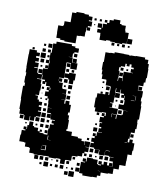

<svg xmlns="http://www.w3.org/2000/svg" viewBox="-97 -975 940 1080"><g transform="rotate(10 373.0 -435.0)"><path d="M123 -98H97V-120H89V-122H61V-160H64V-187H84V-193H72V-209H88V-197H91V-220H129V-214H153V-196H164V-207H176V-195H165V-189H188V-185H210V-221H215V-246H235V-253H222V-269H238V-256V-273H212V-301H211V-280H189V-302H210V-307H186V-335H208V-336H185V-364H183V-386H175V-376H165V-386H175V-398H157V-424H175V-433H162V-449H177V-455H154V-475H148V-463H132V-479H144V-487H126V-513H123V-488H98V-485H124V-459H128V-423H125V-396H106V-392H121V-371H130V-361H150V-341H135V-332H151V-310H135V-305H154V-277H129V-272H122V-249H98V-271H95V-246H65V-271H60V-251H40V-271H60V-275H34V-301H30V-331V-359H28V-389V-433H36V-452H31V-490H33V-510H29V-539H28V-583V-613H29V-642H71V-631H90V-611H72V-601H90V-581H72V-574H93V-548H72V-544H93V-519H98V-514H122V-549H148V-553H149V-582H152V-599H149V-582H131V-600H148V-643H132V-659H148V-643H154V-667V-697H171V-710H229H259V-701H280V-693H302V-669H280V-661H273V-638H253V-637H276V-609H308V-573H272V-605H247V-604H246V-578H247V-548V-514H220V-511V-494H221V-510H239V-492H223V-487H246V-460H249V-454H273V-428H253V-427H276V-395H253V-394H273V-374H279V-392H301V-373H312V-329H304V-313H312V-287H316V-235H311V-225H344V-203H382V-196H405V-184H423V-164H425V-186H455V-156H433V-154H453V-128H433V-118H447V-104H433V-118H423V-98H398V-93H371V-90H367V-64H338V-63H333V-38H307V-63H302V-64H280V-61H240V-66H216V-65H187V-64H153V-93V-68H127V-94H152H123V-115ZM497 6H443V-4H423V-34V-68H446V-72H431V-90H449V-75H453V-98H487V-95H514V-71H520V-67H537V-72H521V-90H539V-74H550V-91H570V-74H581V-90H599V-72H583V-71H601V-91H600V-100H579V-122H599V-124H573V-156H549V-154H573V-128H547V-152H546V-125H514V-152H511V-130H489V-152H511V-153H482V-159H458V-183H475V-190H459V-212H475V-223H462V-239H478V-226H483V-248H511V-250H489V-272H502V-280H489V-302H502V-306H485V-336H506V-343H492V-359H508V-345H514V-364H513H490V-361H450V-383H442V-439H447V-464H476V-465H491V-480H509V-465H514V-487H515V-513H512V-516H485V-544H483V-548H457V-573H452V-599H448V-643H452V-663V-699H480V-701H503V-708H557V-707H586V-704H595V-706H623V-708H677V-698H697V-675H704V-647H706V-595H702V-569H694V-547H668V-519H698V-483H695V-461H700V-434H703V-388V-358H696V-339H698V-303H671H692V-279H671V-270H669V-242H662V-222H671V-240H689V-222H701V-180H697V-154H674V-117H673V-88H639V-62H610V-31H583V-28H543V-8H525V4H497ZM151 -670H129V-692H151ZM116 -675H104V-687H116ZM299 -642H281V-660H299ZM119 -642H101V-660H119ZM56 -645H44V-657H56ZM548 -573H546V-552H549V-572H571V-555H573V-573H572V-609H608H624V-611H610V-631H624V-640H609V-656H598V-643H582V-655H574V-637H551V-630H543V-609H548ZM124 -607H96V-635H124ZM301 -610H279V-632H301ZM568 -613H552V-629H568ZM146 -615H134V-627H146ZM595 -616H585V-626H595ZM120 -581H100V-601H120ZM570 -581H550V-601H570ZM270 -581H250V-601H270ZM268 -553H252V-569H268ZM148 -553H132V-569H148ZM297 -554H283V-568H297ZM115 -556H105V-566H115ZM302 -489H278V-512H271V-519H248V-543H271V-550H309V-512H302ZM121 -520H99V-542H121ZM690 -521H670V-541H690ZM475 -526H465V-536H475ZM270 -491H250V-511H270ZM510 -491H490V-511H510ZM541 -400H527V-398H547V-397H576V-365H602V-369H608V-393H631V-394H603V-398H577V-424H603V-428H605V-452H601V-476H598V-463H582V-479H595V-486H575V-507H572V-489H548V-510H545V-487H546V-455H545V-426H527V-422H541ZM473 -498H467V-504H473ZM645 -484H662V-485H645ZM573 -458H547V-484H573ZM96 -464V-483V-464ZM665 -461V-483H663V-461ZM301 -460H279V-482H301ZM476 -465H464V-477H476ZM265 -466H255V-476H265ZM639 -456H660V-458H639ZM635 -430V-452V-430ZM598 -433H582V-449H598ZM297 -434H283V-448H297ZM182 -436V-448H178V-436ZM146 -435H134V-447H146ZM565 -436H555V-446H565ZM300 -401H280V-421H300ZM142 -409H138V-413H142ZM562 -409H558V-413H562ZM600 -371H580V-391H600ZM144 -377H136V-385H144ZM547 -364H546V-345H548V-363H572V-340H576V-365H547ZM477 -344H463V-358H477ZM177 -344H163V-358H177ZM178 -313H162V-329H178ZM182 -279H158V-303H182ZM475 -286H465V-296H475ZM151 -250H129V-272H151ZM481 -250H459V-272H481ZM181 -250H159V-272H181ZM689 -252H671V-270H689ZM207 -254H193V-268H207ZM511 -250V-263V-250ZM121 -220H99V-242H121ZM179 -222H161V-240H179ZM209 -222H191V-240H209ZM145 -226H135V-236H145ZM84 -227H76V-235H84ZM646 -217H659V-219H646ZM208 -193H192V-209H208ZM446 -195H434V-207H446ZM217 -158V-157H234V-158H217V-181H214V-158ZM480 -131H460V-151H480ZM211 -100H189V-118H188V-97H215V-124H193V-122H211ZM570 -101H550V-121H570ZM540 -101H520V-121H540ZM478 -103H462V-119H478ZM504 -107H496V-115H504ZM387 -74H373V-88H387ZM181 -40H159V-62H181ZM210 -41H190V-61H210ZM239 -42H221V-60H239ZM358 -43H342V-59H358ZM418 -43H402V-59H418ZM296 -45H284V-57H296ZM263 -48H257V-54H263ZM525 -34H537V-35H525ZM243 -8H217V-34H243ZM421 -10H399V-32H421ZM330 -11H310V-31H330ZM298 -13H282V-29H298ZM386 -15H374V-27H386ZM266 -15H254V-27H266ZM206 -15H194V-27H206ZM354 -17H346V-25H354ZM395 24H365V-6H395ZM360 19H340V-1H360ZM277 -719H213V-724H188V-731H165V-760H164V-802H190V-806H195V-831H229V-857V-887H252V-894H298V-890H324V-865V-882H346V-860H329V-855H349V-827H329V-820H344V-802H326V-817H323V-793H321V-765H293V-763H277ZM444 -762H406V-791H405V-829H383V-853H407V-831H411V-855H432V-864H418V-878H432V-864H444V-882H466V-870V-890H504V-870H514V-865H539V-838H542V-828H562V-795H589V-767H561V-794H560V-766H536V-760H494V-763H467V-767H444ZM371 -865H359V-877H371ZM401 -865H389V-877H401ZM368 -838H362V-844H368ZM405 -801H385V-821H405ZM493 -743H477V-759H493ZM553 -743H537V-759H553ZM521 -745H509V-757H521ZM580 -746H570V-756H580Z"/></g></svg>

Font: Rubik Storm
Style: Regular
Weight: 400
Designer: Hubert and Fischer, NaN
Foundry: Hubert and Fischer, NaN
Version: Version 2.201